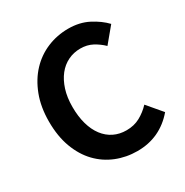

<svg xmlns="http://www.w3.org/2000/svg" viewBox="-175 -894 1008 1048"><g transform="rotate(-30 328.5 -370.0)"><path d="M393 14Q323 14 261 -11Q199 -36 153 -84Q107 -132 80.5 -203Q54 -274 54 -367Q54 -458 81.5 -530Q109 -602 156 -652Q203 -702 265.5 -728Q328 -754 398 -754Q469 -754 524 -725.5Q579 -697 615 -659L537 -565Q509 -592 476 -609.5Q443 -627 401 -627Q359 -627 323 -609.5Q287 -592 261 -559Q235 -526 220 -479Q205 -432 205 -372Q205 -312 218.5 -264Q232 -216 257.5 -182.5Q283 -149 318.5 -131.5Q354 -114 398 -114Q446 -114 483.5 -134.5Q521 -155 551 -187L629 -95Q583 -41 524 -13.5Q465 14 393 14Z"/></g></svg>

Font: SpoqaHanSansJP-Bold
Style: Regular
Weight: 700
Designer: [Source Han Sans]
Ryoko NISHIZUKA  (kana & ideographs); Paul D. Hunt (Latin, Greek & Cyrillic); Wenlong ZHANG  (bopomofo
Foundry: Spoqa (http://bi.spoqa.com)
Version: Version 1.002.20150607